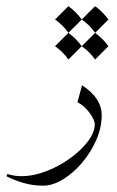

<svg xmlns="http://www.w3.org/2000/svg" viewBox="-76 -440 373 611"><path d="M-55.7 120.6 -52.2 113.8Q-30.8 120.6 -7.8 120.6Q30.8 120.6 71.5 104.7Q112.3 88.9 147.2 63.7Q182.1 38.6 203.9 9.8Q225.6 -19 225.6 -44.9Q225.6 -57.6 209.5 -80.3Q193.4 -103 170.4 -114.7L185.1 -168.5Q247.6 -128.4 247.6 -73.2Q247.6 -33.7 230.2 5.9Q212.9 45.4 184.8 78.4Q156.7 111.3 124 131.1Q91.3 150.9 61 150.9Q27.8 150.9 -3.2 141.6Q-34.2 132.3 -55.7 120.6ZM141.6 -420.4Q166 -402.8 184.1 -377.9L141.6 -335.4Q125 -359.9 99.1 -377.9ZM226.6 -420.4Q251 -402.8 269 -377.9L226.6 -335.4Q210 -359.9 184.1 -377.9ZM141.6 -335.4Q166 -317.9 184.1 -293L141.6 -250.5Q125 -274.9 99.1 -293ZM226.6 -335.4Q251 -317.9 269 -293L226.6 -250.5Q210 -274.9 184.1 -293Z"/></svg>

Font: Lateef ExtraLight
Style: Regular
Weight: 200
Designer: SIL International
Foundry: SIL International
Version: Version 4.200